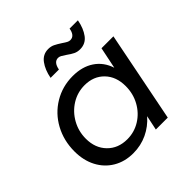

<svg xmlns="http://www.w3.org/2000/svg" viewBox="-190 -894 1059 1059"><g transform="rotate(-45 339.0 -364.5)"><path d="M39 -232Q39 -316 76.5 -385Q114 -454 180 -493.5Q246 -533 326 -533Q400 -533 450.5 -499Q501 -465 521 -403L547 -529H640L535 0H442L460 -86Q423 -43 372 -19Q321 5 262 5Q196 5 145.5 -25Q95 -55 67 -108.5Q39 -162 39 -232ZM494 -287Q494 -361 450.5 -406Q407 -451 337 -451Q281 -451 234.5 -422Q188 -393 160.5 -344Q133 -295 133 -237Q133 -164 177.5 -118.5Q222 -73 293 -73Q348 -73 394 -101.5Q440 -130 467 -179Q494 -228 494 -287ZM460 -608Q439 -608 422.5 -616Q406 -624 384 -640Q368 -651 358.5 -656Q349 -661 340 -661Q307 -661 298 -612H233Q243 -665 268.5 -699.5Q294 -734 336 -734Q357 -734 373.5 -726Q390 -718 413 -703Q429 -692 438.5 -687Q448 -682 457 -682Q475 -682 485.5 -695Q496 -708 499 -730H564Q554 -676 528.5 -642Q503 -608 460 -608Z"/></g></svg>

Font: Gontserrat
Style: Italic
Weight: 400
Italic angle: -11.3°
Designer: Julieta Ulanovsky
Foundry: Julieta Ulanovsky
Version: Version 6.001